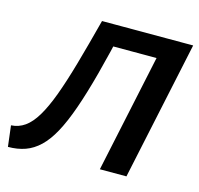

<svg xmlns="http://www.w3.org/2000/svg" viewBox="-109 -763 911 879"><g transform="rotate(15 346.5 -324.0)"><path d="M2 10 -10 -89Q26 -91 55 -111.5Q84 -132 109.5 -174.5Q135 -217 159.5 -283Q184 -349 210.5 -442Q237 -535 269 -658H372Q342 -525 315 -423.5Q288 -322 262 -248Q236 -174 209 -124.5Q182 -75 151 -45.5Q120 -16 83.5 -3Q47 10 2 10ZM435 0 575 -658H701L561 0ZM301 -559 322 -658H641L620 -559Z"/></g></svg>

Font: Ysabeau Office
Style: Bold Italic
Weight: 700
Italic angle: -12°
Designer: Christian Thalmann (Catharsis Fonts)
Version: Version 2.001;gftools[0.9.30]; featfreeze: tnum,lnum,ss02